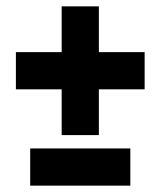

<svg xmlns="http://www.w3.org/2000/svg" viewBox="-20 -585 505 604"><path d="M75 -118H390V-1H75ZM174 -160V-304H30V-421H174V-565H291V-421H435V-304H291V-160Z"/></svg>

Font: Blaka Ink
Style: Regular
Weight: 400
Designer: Mohamed Gaber
Foundry: Kief Type Foundry
Version: Version 1.003; ttfautohint (v1.8.4.7-5d5b)